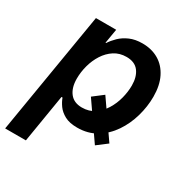

<svg xmlns="http://www.w3.org/2000/svg" viewBox="-186 -680 967 1015"><g transform="rotate(30 297.5 -172.0)"><path d="M357.4 -214.8 504.9 -2.4 443.4 44.4 296.4 -168ZM-12.2 204.1 111.8 -541H235.4L220.7 -453.6H224.1Q238.3 -475.6 260.7 -497.6Q283.2 -519.5 315.9 -533.9Q348.6 -548.3 392.6 -548.3Q449.2 -548.3 491.9 -523.2Q534.7 -498 558.8 -449.7Q583 -401.4 583 -332.5Q583 -272.5 565.7 -211.7Q548.3 -150.9 514.4 -100.8Q480.5 -50.8 430.4 -20.3Q380.4 10.3 314.5 10.3Q267.6 10.3 238.3 -5.6Q209 -21.5 192.6 -44.4Q176.3 -67.4 168.9 -88.9H162.6L114.3 204.1ZM283.2 -94.2Q326.7 -94.2 358.6 -116Q390.6 -137.7 412.1 -172.6Q433.6 -207.5 444.1 -248.3Q454.6 -289.1 454.6 -326.7Q454.6 -380.4 430.2 -412.4Q405.8 -444.3 355.5 -444.3Q313.5 -444.3 281.5 -423.6Q249.5 -402.8 227.8 -368.9Q206.1 -335 195.1 -294.4Q184.1 -253.9 184.1 -213.4Q184.1 -158.7 209.2 -126.5Q234.4 -94.2 283.2 -94.2Z"/></g></svg>

Font: Inter 17pt SemiBold
Style: Italic
Weight: 600
Italic angle: -9.3988°
Version: Version 4.001;git-66647c0bb